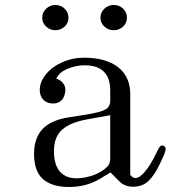

<svg xmlns="http://www.w3.org/2000/svg" viewBox="-20 -743 740 768"><path d="M315.9 -512.2Q403.3 -512.2 452.1 -474.4Q501 -436.5 501 -366.2V-43.9Q520 -16.6 549.8 -45.9Q579.6 -75.2 607.9 -136.2Q614.3 -149.4 618.7 -155.3Q623 -161.1 626.2 -161.1Q629.4 -161.1 632.8 -160.2Q639.6 -158.2 641.6 -152.6Q643.6 -147 641.1 -138.4Q638.7 -129.9 633.8 -118.4Q628.9 -106.9 622.1 -92.8Q619.6 -87.4 618.2 -85Q598.1 -42.5 574 -19.3Q549.8 3.9 512.2 3.9Q479 3.9 458 -17.1L421.9 -53.2L379.9 -27.8Q325.7 4.9 255.9 4.9Q188 4.9 152.1 -26.4Q116.2 -57.6 116.2 -127.9Q116.2 -190.4 149.9 -226.6Q183.6 -262.7 256.8 -273.9L321.8 -284.2Q381.3 -293.5 401.1 -304.7Q420.9 -315.9 420.9 -339.8V-380.9Q420.9 -481.9 317.9 -481.9Q285.2 -481.9 251.2 -468.3Q217.3 -454.6 205.1 -428.2Q220.7 -424.8 232.9 -409.2Q245.1 -393.6 240.2 -371.1Q235.4 -345.7 217.8 -335.4Q200.2 -325.2 175.8 -331.1Q159.2 -335.4 149.7 -348.4Q140.1 -361.3 139.2 -378.9Q137.7 -412.1 161.6 -443.1Q185.5 -474.1 227.3 -493.2Q269 -512.2 315.9 -512.2ZM148.9 -671.9Q148.9 -693.4 164.6 -708.3Q180.2 -723.1 201.2 -723.1Q223.1 -723.1 238.5 -708.3Q253.9 -693.4 253.9 -671.9Q253.9 -650.9 238.3 -636.5Q222.7 -622.1 201.2 -622.1Q180.2 -622.1 164.6 -636.7Q148.9 -651.4 148.9 -671.9ZM195.8 -138.2Q195.8 -84 219.5 -56.9Q243.2 -29.8 286.1 -29.8Q317.4 -29.8 352.1 -41.7Q386.7 -53.7 409.2 -76.2Q420.9 -87.9 420.9 -108.9V-282.2L326.2 -265.1Q260.3 -252.9 228 -223.9Q195.8 -194.8 195.8 -138.2ZM381.8 -671.9Q381.8 -693.4 397.5 -708.3Q413.1 -723.1 435.1 -723.1Q457 -723.1 472.4 -708.3Q487.8 -693.4 487.8 -671.9Q487.8 -650.9 472.2 -636.5Q456.5 -622.1 435.1 -622.1Q413.1 -622.1 397.5 -636.7Q381.8 -651.4 381.8 -671.9Z"/></svg>

Font: Director Light
Style: Regular
Weight: 100
Designer: Ange Degheest & May Jolivet & Justine Herbel
Foundry: Velvetyne Type Foundry
Version: Version 1.000;FEAKit 1.0